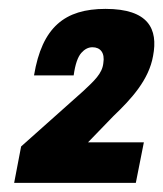

<svg xmlns="http://www.w3.org/2000/svg" viewBox="-20 -743 366 430"><path d="M11.7 -333.5H284.2L302.2 -424.3H177.2L233.9 -482.9C274.9 -522 313.5 -564.5 322.8 -617.7C334.5 -678.2 312.5 -723.1 216.3 -723.1C125 -723.1 74.2 -682.1 56.2 -574.2H145C148.4 -599.1 154.3 -615.7 162.1 -624.5C169.4 -632.8 177.7 -637.2 187 -637.2C204.6 -637.2 215.3 -625 211.4 -601.6C209 -578.1 190.9 -562 166 -538.6L27.3 -415Z"/></svg>

Font: Roboto Flex Super Cond Black
Style: Italic
Weight: 900
Width: 3
Italic angle: -10°
Designer: Berlow after Robertson
Foundry: Google
Version: Version 3.200;Glyphs 3.3 (3311)